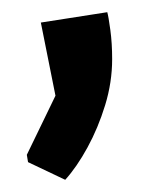

<svg xmlns="http://www.w3.org/2000/svg" viewBox="-20 -151 257 315"><path d="M26 115 24 103 71 6 47 -114 156 -131Q158 -124 161 -102Q164 -80 164 -54Q164 -16 152.5 21.5Q141 59 123.5 91Q106 123 87 144Z"/></svg>

Font: Kreon
Style: Regular
Weight: 400
Designer: Julia Petretta
Foundry: Julia Petretta and Eli Heuer
Version: Version 2.002